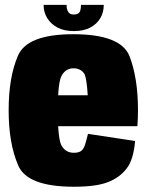

<svg xmlns="http://www.w3.org/2000/svg" viewBox="-20 -740 590 766"><path d="M274.5 5V-130.5Q244.5 -130.5 228 -155Q210.5 -178 210.5 -299.5Q210.5 -415.5 227.5 -441Q244 -467.5 273 -467.5Q303 -467.5 317.5 -444Q326 -424.5 330 -360H194V-236.5H528Q530.5 -265.5 530.5 -299.5Q530.5 -429 496.5 -516.5Q461 -603.5 272.5 -603.5Q88 -603.5 51.5 -517.5Q14.5 -431.5 14.5 -300Q14.5 -169 52 -81.5Q87.5 5 274.5 5ZM274.5 -130.5V5Q366 5 412 -14Q458 -32 485 -67.5Q512.5 -102 519 -177.5L331 -206Q324.5 -179.5 319 -161.5Q313 -144 302.5 -137Q292.5 -130.5 274.5 -130.5ZM274.5 -616Q313.5 -616 340 -630Q366.5 -644 380.2 -667.5Q394 -691 394 -720.5H303Q303 -707.5 300.5 -698.8Q298 -690 291.5 -686Q285 -682 274.5 -682Q265 -682 258.8 -686Q252.5 -690 249 -698.5Q245.5 -707 245.5 -720.5H154Q154 -691 168.5 -667.5Q183 -644 209.5 -630Q236 -616 274.5 -616Z"/></svg>

Font: Anybody Condensed Black
Style: Regular
Weight: 900
Width: 3
Designer: Tyler Finck
Foundry: Etcetera Type Company
Version: Version 1.113;gftools[0.9.25]